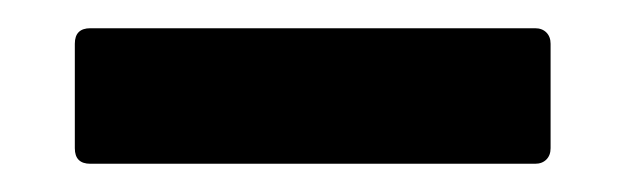

<svg xmlns="http://www.w3.org/2000/svg" viewBox="-20 -370 443 136"><path d="M33 -265V-339Q33 -350 44 -350H359Q364 -350 367 -347Q370 -344 370 -339V-265Q370 -260 367 -257Q364 -254 359 -254H44Q33 -254 33 -265Z"/></svg>

Font: Barlow GEO Semi Bold
Style: Regular
Weight: 600
Designer: Jeremy Tribby
Foundry: Tribby Type
Version: Version 1.408